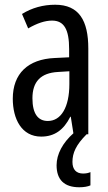

<svg xmlns="http://www.w3.org/2000/svg" viewBox="-20 -567 456 811"><path d="M286 117C286 79 301 45 346 0H353V-362C353 -480 314 -547 213 -547C162 -547 115 -534 73 -508L99 -447C137 -469 170 -480 200 -480C251 -480 272 -442 272 -360V-325L211 -322C98 -317 34 -256 34 -150C34 -65 71 10 154 10C210 10 249 -18 277 -74H279L290 -4C245 36 219 84 219 131C219 192 251 224 315 224C335 224 351 221 362 216V160C355 163 346 166 331 166C302 166 286 149 286 117ZM225 -263 273 -266V-212C273 -114 238 -56 182 -56C141 -56 117 -86 117 -152C117 -222 152 -259 225 -263Z"/></svg>

Font: Noto Sans Arabic UI XCn
Style: Regular
Weight: 400
Width: 2
Designer: Monotype Design Team, Nadine Chahine and Nizar Qandah
Foundry: Monotype Imaging Inc.
Version: Version 2.010